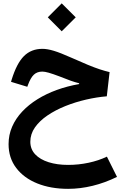

<svg xmlns="http://www.w3.org/2000/svg" viewBox="-20 -817 743 1162"><path d="M236.9 -521.4Q168.7 -521.4 124.7 -477.3Q80.6 -433.2 50.1 -333.3L46.8 -321.8L145.2 -291.8L149.2 -302.8Q165.4 -346.9 185.2 -365.3Q204.9 -383.7 236.2 -383.7Q251.1 -383.7 274.9 -376.9Q298.7 -370.2 341.8 -353.9Q378.7 -338.8 406.6 -329Q434.4 -319.1 458.9 -313.1V-308.2Q388.1 -295.9 324 -272.7Q259.9 -249.5 206.8 -216.5Q153.6 -183.5 114.3 -141.6Q75 -99.8 53.5 -50.3Q31.9 -0.8 31.9 55.1Q31.9 138.8 78.2 199.6Q124.5 260.5 205.8 293.2Q287 325.9 392.4 325.9Q465.3 325.9 540.3 307.6Q615.4 289.3 688.1 253.5L627 131Q576.8 155.1 516.1 168Q455.5 181 392.1 181Q326.1 181 274.3 164.7Q222.5 148.4 193 117.1Q163.5 85.7 163.5 41Q163.5 -6.1 191.6 -46.1Q219.8 -86.2 267.7 -118.6Q315.6 -151 375.8 -175.2Q436.1 -199.3 500.8 -214.2Q565.5 -229.1 626.4 -234.1L643.2 -380.6Q615.4 -387.2 583.8 -397.5Q552.2 -407.9 510.6 -425.1Q468.9 -442.2 411 -468.2Q345 -497.7 305.5 -509.6Q266 -521.4 236.9 -521.4ZM269.3 -712.1 353.4 -627.6 438.3 -712.1 353.4 -796.6Z"/></svg>

Font: Estedad VF
Style: Regular
Weight: 100
Designer: Amin Abedi
Version: Version 7.3